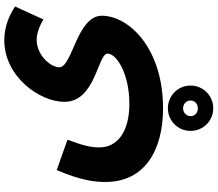

<svg xmlns="http://www.w3.org/2000/svg" viewBox="-78 -652 989 872"><g transform="rotate(-90 416.0 -216.5)"><path d="M25 -232C25 -53 169 30 360 30C632 30 780 -125 780 -248C780 -361 546 -382 546 -441C546 -482 602 -544 671 -544C699 -544 735 -531 763 -513L822 -642C783 -668 731 -691 669 -691C503 -691 389 -530 389 -418C389 -276 608 -267 608 -222C608 -181 517 -123 380 -123C248 -123 182 -181 182 -259C182 -300 191 -334 217 -404L79 -453C33 -345 25 -282 25 -232ZM360 258C417 258 463 212 463 155C463 98 417 52 360 52C302 52 257 98 257 155C257 212 302 258 360 258ZM359 188C340 188 324 175 324 155C324 136 340 121 359 121C379 121 395 135 395 155C395 175 379 188 359 188Z"/></g></svg>

Font: Noto Sans Arabic UI XBd
Style: Regular
Weight: 800
Designer: Monotype Design Team, Nadine Chahine and Nizar Qandah
Foundry: Monotype Imaging Inc.
Version: Version 2.010